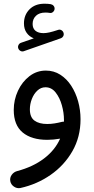

<svg xmlns="http://www.w3.org/2000/svg" viewBox="-20 -725 503 1029"><path d="M78.1 -465.3Q74.7 -474.1 78.9 -483.2Q83 -492.2 92.3 -495.6L161.1 -519.5Q137.2 -528.8 122.8 -549.1Q108.4 -569.3 108.4 -599.6Q108.4 -645 138.2 -675Q168 -705.1 218.3 -705.1Q237.3 -705.1 252 -702.6Q261.7 -700.7 267.6 -693.4Q273.4 -686 272.5 -677.2Q272 -668 264.2 -660.9Q256.3 -653.8 246.6 -655.8Q235.8 -657.7 223.6 -657.7Q190.9 -657.7 172.9 -640.6Q154.8 -623.5 154.8 -596.7Q154.8 -572.3 170.4 -559.8Q186 -547.4 212.9 -547.4Q227.1 -547.4 244.6 -551.3Q262.2 -555.2 290.5 -564.5Q300.8 -568.4 309.6 -563Q318.4 -557.6 320.8 -547.9Q323.2 -538.6 318.6 -530.5Q314 -522.5 306.2 -520L107.9 -450.7Q98.6 -447.3 90.1 -451.9Q81.5 -456.5 78.1 -465.3ZM225.6 -346.7Q268.6 -346.7 303 -324.7Q337.4 -302.7 361.6 -265.6Q385.7 -228.5 398.7 -181.9Q411.6 -135.3 411.6 -85.9Q411.6 9.3 367.9 85.4Q324.2 161.6 251 212.4Q177.7 263.2 88.9 282.7Q70.8 286.1 54.7 275.1Q38.6 264.2 35.2 246.1Q31.7 227.5 42.7 212.2Q53.7 196.8 71.8 191.9Q156.7 169.4 215.8 124.5Q274.9 79.6 302.2 18.1Q266.1 24.4 233.4 24.4Q148.9 24.4 101.3 -15.1Q53.7 -54.7 53.7 -135.7Q53.7 -189.9 76.2 -238.3Q98.6 -286.6 137.7 -316.7Q176.8 -346.7 225.6 -346.7ZM140.1 -139.2Q140.1 -96.7 164.8 -78.6Q189.5 -60.5 232.9 -60.5Q252.9 -60.5 272.7 -63.7Q292.5 -66.9 311.5 -71.8Q316.9 -73.2 322.8 -72.8Q322.8 -78.1 322.8 -83Q322.8 -120.6 311.5 -160.9Q300.3 -201.2 278.3 -229.2Q256.3 -257.3 223.6 -257.3Q199.2 -257.3 180.2 -239.5Q161.1 -221.7 150.6 -194.3Q140.1 -167 140.1 -139.2Z"/></svg>

Font: Mikhak-FD Medium
Style: Regular
Weight: 500
Designer: Amin Abedi
Version: Version 3.2